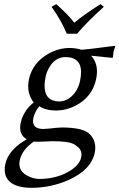

<svg xmlns="http://www.w3.org/2000/svg" viewBox="-20 -671 578 929"><path d="M303.2 -507.8Q277.8 -569.8 229.5 -638.2L252.4 -650.9Q312 -597.7 339.4 -561Q385.7 -600.1 466.3 -650.9L482.4 -638.2Q399.4 -563 353 -507.8ZM144 13.7Q86.9 53.2 75.7 104Q63.5 161.6 127 186Q149.4 194.8 170.4 194.8Q257.8 194.8 323.7 152.3Q365.2 124.5 372.6 90.8Q378.9 60.1 358.9 42Q351.6 35.6 341.8 28.8Q314.9 11.7 232.4 12.2Q227.1 12.2 210 13.2Q179.7 15.1 162.6 15.1Q153.8 14.6 144 13.7ZM445.3 -289.1Q426.8 -200.7 343.8 -158.7Q298.8 -136.2 251 -136.2Q200.2 -136.7 170.4 -157.2Q147.9 -130.4 141.1 -99.1Q131.8 -47.9 188 -46.9Q190.9 -46.9 217.3 -48.8Q256.8 -53.7 281.7 -54.2Q383.8 -53.7 415.5 -21Q449.2 15.6 438.5 67.9Q420.9 151.4 310.1 200.7Q226.6 237.3 133.3 237.8Q30.8 237.8 7.8 180.2Q-1 155.8 5.4 124Q19 60.1 94.2 12.2Q102.1 7.3 109.4 2.9Q73.2 -18.1 78.1 -64.5Q78.6 -69.8 79.6 -74.2Q91.3 -128.9 133.8 -167.5Q138.7 -171.9 143.1 -174.8Q106.4 -222.7 120.1 -287.1Q137.2 -367.7 215.3 -411.6Q264.2 -438.5 316.4 -439Q348.6 -438.5 374 -430.2Q402.3 -431.6 507.3 -445.8Q522.9 -447.8 535.2 -449.2L537.6 -445.8Q531.7 -431.6 529.3 -419.9Q526.9 -406.2 526.9 -394L522.9 -391.1Q430.7 -400.9 420.9 -401.4Q460 -358.9 445.3 -289.1ZM367.2 -278.8Q388.7 -379.4 318.4 -393.1Q308.6 -394.5 297.9 -395Q244.1 -395 214.4 -337.9Q205.1 -320.3 201.2 -301.8Q180.7 -205.6 235.8 -185.1Q249.5 -180.2 265.1 -180.2Q310.5 -180.2 342.8 -223.1Q360.4 -247.1 367.2 -278.8Z"/></svg>

Font: Linux Biolinum Capitals O
Style: Italic Samll Caps
Weight: 400
Italic angle: -12°
Designer: Philipp H. Poll
Foundry: Philipp H. Poll
Version: Version 0.6.2